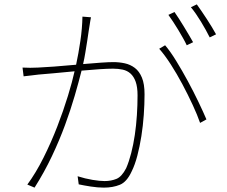

<svg xmlns="http://www.w3.org/2000/svg" viewBox="-20 -847 1040 878"><path d="M880 -827 853 -814Q876 -786 899 -748Q922 -710 939 -676L968 -690Q960 -705 949 -723Q938 -741 926 -759.5Q914 -778 902 -795.5Q890 -813 880 -827ZM834 -640 863 -654Q854 -670 843 -688.5Q832 -707 820.5 -726Q809 -745 798 -762Q787 -779 778 -792L750 -779Q760 -765 772 -747Q784 -729 795 -710.5Q806 -692 816.5 -673.5Q827 -655 834 -640ZM396 -768 357 -771Q356 -717 347.5 -659.5Q339 -602 328 -551Q274 -546 227 -542.5Q180 -539 154 -538Q134 -537 118.5 -537Q103 -537 83 -538L88 -498Q104 -500 123 -502Q142 -504 156 -506Q181 -508 225.5 -512Q270 -516 321 -521Q311 -475 290.5 -408Q270 -341 242 -268.5Q214 -196 179 -126Q144 -56 105 -3L138 11Q183 -60 217.5 -133Q252 -206 277.5 -275.5Q303 -345 321.5 -408.5Q340 -472 353 -524Q396 -528 434.5 -530.5Q473 -533 497 -533Q521 -533 541.5 -528.5Q562 -524 577 -510.5Q592 -497 600.5 -473Q609 -449 609 -411Q609 -367 606 -320.5Q603 -274 596.5 -230Q590 -186 580 -147Q570 -108 557 -78Q537 -39 512.5 -29Q488 -19 458 -19Q436 -19 403 -24.5Q370 -30 335 -41L340 -4Q363 1 395 6Q427 11 455 11Q496 11 528 -2Q560 -15 582 -63Q597 -93 608 -135Q619 -177 626.5 -224.5Q634 -272 637.5 -321.5Q641 -371 641 -416Q641 -463 629 -492Q617 -521 596.5 -536.5Q576 -552 550.5 -557.5Q525 -563 498 -563Q478 -563 441.5 -560.5Q405 -558 360 -554Q366 -580 370.5 -608Q375 -636 379 -661Q383 -686 385.5 -705Q388 -724 390 -733Q392 -744 393 -752Q394 -760 396 -768ZM735 -640 708 -624Q733 -596 761 -552.5Q789 -509 814.5 -461Q840 -413 861.5 -366.5Q883 -320 895 -285L924 -301Q910 -334 887.5 -381Q865 -428 839 -476Q813 -524 786 -568Q759 -612 735 -640Z"/></svg>

Font: Spoqa Han Sans Neo Thin
Style: Regular
Weight: 100
Designer: [Spoqa Han Sans Neo] Dong-huui Kim  Younghwa Kang  Yujin Lee  [Noto Sans] Ryoko NISHIZUKA  (kana & ideographs); Paul D. 
Foundry: Spoqa (http://www.spoqa-han-sans.com)
Version: Version 1.100;hotconv 1.0.109;makeotfexe 2.5.65596